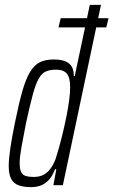

<svg xmlns="http://www.w3.org/2000/svg" viewBox="-20 -763 467 791"><path d="M221 -650 230 -688H427L418 -650ZM111 8Q78 8 57 0.5Q36 -7 26 -26Q16 -45 16 -79Q16 -108 22.5 -152Q29 -196 41 -255Q57 -334 71.5 -385.5Q86 -437 103.5 -466Q121 -495 144 -506.5Q167 -518 202 -518Q229 -518 247.5 -511Q266 -504 275 -489.5Q284 -475 284 -450H288L350 -743H396L239 0H200L212 -66H207Q194 -33 177 -17.5Q160 -2 143 3Q126 8 111 8ZM119 -34Q141 -34 157.5 -42Q174 -50 187 -67Q200 -84 209 -108Q215 -126 223 -154.5Q231 -183 239 -216.5Q247 -250 254 -285Q261 -320 265 -350.5Q269 -381 269 -404Q269 -443 255.5 -459.5Q242 -476 211 -476Q186 -476 169 -468.5Q152 -461 139.5 -439Q127 -417 115 -373Q103 -329 87 -255Q75 -194 68 -154.5Q61 -115 61 -91Q61 -67 67 -54.5Q73 -42 86.5 -38Q100 -34 119 -34Z"/></svg>

Font: Saira UltraCondensed Light
Style: Italic
Weight: 300
Width: 1
Italic angle: -12°
Designer: Hector Gatti with collaboration of the Omnibus-Type team
Foundry: Omnibus-Type
Version: Version 1.101